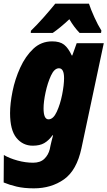

<svg xmlns="http://www.w3.org/2000/svg" viewBox="-30 -789 587 1049"><path d="M258 -609Q300 -638 349 -684Q374 -641 405 -609H522L524 -622Q505 -652 485.5 -695Q466 -738 456 -769H272Q243 -733 207.5 -693Q172 -653 139 -621L138 -609ZM208 -197Q208 -233 219 -284.5Q230 -336 248.5 -376Q267 -416 292 -416Q320 -416 320 -362Q320 -325 309.5 -272Q299 -219 280 -178Q261 -137 235 -137Q208 -137 208 -197ZM415 21 537 -553H389L365 -486H362Q343 -527 320 -545Q297 -563 255 -563Q195 -563 152 -522.5Q109 -482 80.5 -419.5Q52 -357 38.5 -290Q25 -223 25 -171Q25 -78 60 -35.5Q95 7 149 7Q187 7 211.5 -7Q236 -21 257 -50H260Q255 -34 252 -19.5Q249 -5 246 6L242 26Q234 58 212 79Q190 100 151 100Q109 100 65.5 88Q22 76 -9 58L-10 208Q21 221 61 230.5Q101 240 155 240Q250 240 319.5 191Q389 142 415 21Z"/></svg>

Font: Noto Sans Display SemiCondensed Black
Style: Italic
Weight: 900
Width: 4
Designer: Monotype Design team
Foundry: Monotype Imaging Inc.
Version: 1.000